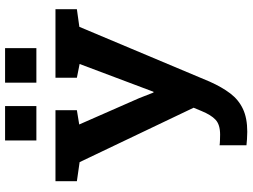

<svg xmlns="http://www.w3.org/2000/svg" viewBox="-134 -806 951 722"><g transform="rotate(-90 341.0 -444.5)"><path d="M207 10.3Q194.3 10.3 179 9.3Q163.6 8.3 156.2 7.3V-93.8Q161.1 -92.8 175 -92.3Q189 -91.8 196.3 -91.8Q233.9 -91.8 252.2 -108.9Q270.5 -126 285.2 -162.1L297.4 -191.4L92.8 -620.1L21 -630.4V-710.9H288.1V-630.4L234.4 -621.6L333.5 -396L354.5 -342.3H357.4L461.9 -620.1L410.2 -630.4V-710.9H668V-630.4L601.6 -621.1L395.5 -130.9Q375 -85 351.1 -53.5Q327.1 -22 292.7 -5.9Q258.3 10.3 207 10.3ZM391.6 -782.7V-900.4H521.5V-782.7ZM174.3 -782.7V-900.4H303.7V-782.7Z"/></g></svg>

Font: Roboto Slab SemiBold
Style: Regular
Weight: 600
Designer: Google
Version: Version 2.001; ttfautohint (v1.8.3)